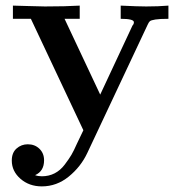

<svg xmlns="http://www.w3.org/2000/svg" viewBox="-20 -464 646 684"><path d="M22 108Q22 80 39 65Q56 50 79 50Q104 50 120.5 66Q137 82 137 107Q137 146 105 160Q116 164 129 164Q154 164 174.5 153.5Q195 143 210.5 122.5Q226 102 234.5 87.5Q243 73 254 48L277 0L90 -397H26V-444Q36 -444 80 -442.5Q124 -441 140 -441Q214 -441 264 -444V-397H210L337 -127L452 -373Q457 -378 457 -385Q457 -397 410 -397V-444Q473 -441 501 -441Q544 -441 580 -444V-397Q549 -397 533.5 -394.5Q518 -392 514 -388.5Q510 -385 506 -376L291 81Q268 130 225 165Q182 200 129 200Q84 200 53 173Q22 146 22 108Z"/></svg>

Font: CMU Serif
Style: Bold
Weight: 700
Version: Version 0.7.0